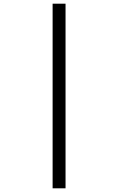

<svg xmlns="http://www.w3.org/2000/svg" viewBox="-20 -770 640 1040"><path d="M265 250H335V-750H265V250Z"/></svg>

Font: Source Code Variable
Style: Italic
Weight: 400
Italic angle: -11°
Monospace: yes
Designer: Paul D. Hunt, Teo Tuominen
Foundry: Adobe Systems Incorporated
Version: Version 1.005;PS 1.0;hotconv 16.6.54;makeotf.lib2.5.65590